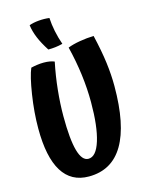

<svg xmlns="http://www.w3.org/2000/svg" viewBox="-139 -963 858 1126"><g transform="rotate(-15 290.0 -400.0)"><path d="M497 -709Q520 -611 529.5 -536.5Q539 -462 539 -394Q539 -159 468.5 -39.5Q398 80 258 80Q151 80 97 -7.5Q43 -95 43 -268Q43 -366 59.5 -472Q76 -578 96 -624Q112 -628 133 -631Q154 -634 173 -634Q194 -634 210.5 -631Q227 -628 238 -623Q221 -541 212.5 -458Q204 -375 204 -300Q204 -160 223.5 -90.5Q243 -21 282 -21Q329 -21 355.5 -106Q382 -191 382 -338Q382 -420 371 -506Q360 -592 338 -681Q368 -693 412 -700.5Q456 -708 497 -709ZM274 -878Q276 -839 284.5 -797Q293 -755 308 -712Q285 -706 263.5 -703.5Q242 -701 220 -701Q189 -749 172.5 -789Q156 -829 151 -867Q175 -876 208.5 -879Q242 -882 274 -878Z"/></g></svg>

Font: Atma SemiBold
Style: Regular
Weight: 600
Designer: Gregori Vincens, Jeremie Hornus, Riccardo Olocco, Yoann Minet.
Foundry: black foundry
Version: Version 1.102;PS 1.100;hotconv 1.0.86;makeotf.lib2.5.63406